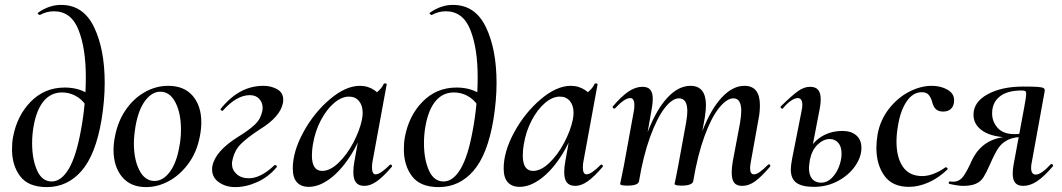

<svg xmlns="http://www.w3.org/2000/svg" viewBox="-20 -749 4333 783"><path d="M29 -140Q29 -168 33 -189Q49 -277 105.5 -334.5Q162 -392 244 -392Q307 -392 350 -359L330 -320Q313 -345 287.5 -358.5Q262 -372 233 -372Q188 -372 158.5 -337Q129 -302 117 -234Q111 -201 111 -165Q111 -100 131 -54.5Q151 -9 191 -9Q230 -9 260.5 -60.5Q291 -112 310 -218Q330 -324 330 -435Q330 -552 300 -627.5Q270 -703 200 -703Q170 -703 143 -688H142Q139 -688 135.5 -692Q132 -696 135 -697Q180 -729 229 -729Q320 -729 363.5 -638.5Q407 -548 407 -411Q407 -340 394 -260Q370 -118 312.5 -52Q255 14 171 14Q96 14 62.5 -30Q29 -74 29 -140Z M443 -138Q443 -165 449 -193Q460 -252 491.5 -299Q523 -346 569 -372.5Q615 -399 666 -399Q731 -399 766 -358Q801 -317 801 -250Q801 -223 795 -193Q783 -129 748.5 -82Q714 -35 668.5 -10.5Q623 14 576 14Q512 14 477.5 -28Q443 -70 443 -138ZM711 -149Q718 -183 718 -221Q718 -287 695.5 -331Q673 -375 634 -375Q600 -375 572.5 -339Q545 -303 533 -236Q526 -194 526 -165Q526 -98 548.5 -54.5Q571 -11 610 -11Q645 -11 672.5 -48Q700 -85 711 -149Z M845 -58Q845 -67 846 -71Q857 -132 951 -191Q998 -220 1021 -242.5Q1044 -265 1050 -298Q1051 -302 1051 -310Q1051 -331 1037 -346Q1023 -361 999 -361Q945 -361 889 -298Q889 -297 887 -297Q884 -297 881 -300Q878 -303 880 -305Q955 -399 1054 -399Q1086 -399 1110.5 -385Q1135 -371 1135 -343Q1135 -335 1134 -330Q1124 -273 1039 -221Q987 -187 961 -160.5Q935 -134 927 -91Q926 -88 926 -81Q926 -56 945 -39Q964 -22 995 -22Q1043 -22 1099 -75Q1100 -76 1102 -76Q1105 -76 1107.5 -73.5Q1110 -71 1109 -68Q1076 -28 1030 -7Q984 14 939 14Q901 14 873 -5.5Q845 -25 845 -58Z M1174 -62Q1174 -131 1217.5 -210.5Q1261 -290 1325.5 -344.5Q1390 -399 1448 -399Q1481 -399 1508 -380.5Q1535 -362 1538 -326L1484 -357Q1500 -359 1518 -373.5Q1536 -388 1545 -407Q1547 -409 1550 -409Q1553 -409 1555.5 -407.5Q1558 -406 1557 -405L1499 -89Q1497 -80 1497 -66Q1497 -38 1512 -38Q1531 -38 1570 -77Q1571 -78 1573 -78Q1576 -78 1578 -74.5Q1580 -71 1578 -69Q1545 -30 1518 -10.5Q1491 9 1466 9Q1443 9 1432 -4.5Q1421 -18 1421 -47Q1421 -68 1425 -89L1450 -229L1470 -246Q1445 -168 1406 -109Q1367 -50 1323.5 -18.5Q1280 13 1239 13Q1208 13 1191 -5.5Q1174 -24 1174 -62ZM1456 -261Q1459 -276 1459 -289Q1459 -319 1444 -337Q1429 -355 1403 -355Q1373 -355 1342.5 -329Q1312 -303 1288.5 -258.5Q1265 -214 1256 -160Q1252 -137 1252 -115Q1252 -52 1294 -52Q1326 -52 1360.5 -85Q1395 -118 1421 -167.5Q1447 -217 1456 -261Z M1627 -140Q1627 -168 1631 -189Q1647 -277 1703.5 -334.5Q1760 -392 1842 -392Q1905 -392 1948 -359L1928 -320Q1911 -345 1885.5 -358.5Q1860 -372 1831 -372Q1786 -372 1756.5 -337Q1727 -302 1715 -234Q1709 -201 1709 -165Q1709 -100 1729 -54.5Q1749 -9 1789 -9Q1828 -9 1858.5 -60.5Q1889 -112 1908 -218Q1928 -324 1928 -435Q1928 -552 1898 -627.5Q1868 -703 1798 -703Q1768 -703 1741 -688H1740Q1737 -688 1733.5 -692Q1730 -696 1733 -697Q1778 -729 1827 -729Q1918 -729 1961.5 -638.5Q2005 -548 2005 -411Q2005 -340 1992 -260Q1968 -118 1910.5 -52Q1853 14 1769 14Q1694 14 1660.5 -30Q1627 -74 1627 -140Z M2034 -62Q2034 -131 2077.5 -210.5Q2121 -290 2185.5 -344.5Q2250 -399 2308 -399Q2341 -399 2368 -380.5Q2395 -362 2398 -326L2344 -357Q2360 -359 2378 -373.5Q2396 -388 2405 -407Q2407 -409 2410 -409Q2413 -409 2415.5 -407.5Q2418 -406 2417 -405L2359 -89Q2357 -80 2357 -66Q2357 -38 2372 -38Q2391 -38 2430 -77Q2431 -78 2433 -78Q2436 -78 2438 -74.5Q2440 -71 2438 -69Q2405 -30 2378 -10.5Q2351 9 2326 9Q2303 9 2292 -4.5Q2281 -18 2281 -47Q2281 -68 2285 -89L2310 -229L2330 -246Q2305 -168 2266 -109Q2227 -50 2183.5 -18.5Q2140 13 2099 13Q2068 13 2051 -5.5Q2034 -24 2034 -62ZM2316 -261Q2319 -276 2319 -289Q2319 -319 2304 -337Q2289 -355 2263 -355Q2233 -355 2202.5 -329Q2172 -303 2148.5 -258.5Q2125 -214 2116 -160Q2112 -137 2112 -115Q2112 -52 2154 -52Q2186 -52 2220.5 -85Q2255 -118 2281 -167.5Q2307 -217 2316 -261Z M2964 -45Q2964 -66 2968 -89L2998 -248Q3003 -280 3003 -296Q3003 -348 2971 -348Q2944 -348 2912.5 -309Q2881 -270 2853 -193.5Q2825 -117 2807 -10L2792 -11Q2811 -130 2845.5 -217.5Q2880 -305 2924 -352Q2968 -399 3016 -399Q3079 -399 3079 -320Q3079 -292 3074 -267L3042 -89Q3039 -73 3039 -63Q3039 -38 3055 -38Q3065 -38 3079 -48Q3093 -58 3112 -77Q3114 -79 3116 -79Q3119 -79 3121 -75.5Q3123 -72 3120 -69Q3086 -29 3060 -10Q3034 9 3007 9Q2984 9 2974 -4Q2964 -17 2964 -45ZM2509 1 2514 -23 2524 -72 2565 -297Q2567 -306 2567 -321Q2567 -349 2550 -349Q2527 -349 2488 -307Q2487 -306 2485 -306Q2482 -306 2479.5 -309.5Q2477 -313 2480 -316Q2515 -357 2543.5 -376Q2572 -395 2600 -395Q2622 -395 2632 -383Q2642 -371 2642 -346Q2642 -326 2638 -306L2586 -10Q2583 8 2539 8Q2509 8 2509 1ZM2731 1 2736 -23Q2745 -68 2746 -74L2778 -249Q2783 -279 2783 -295Q2783 -348 2749 -348Q2721 -348 2690 -307.5Q2659 -267 2631 -190Q2603 -113 2586 -10L2570 -11Q2589 -128 2623.5 -216Q2658 -304 2702.5 -351.5Q2747 -399 2796 -399Q2859 -399 2859 -319Q2859 -300 2854 -268L2807 -10Q2806 -2 2794 3Q2782 8 2760 8Q2731 8 2731 1Z M3205 -58Q3205 -73 3210 -100L3249 -297Q3252 -311 3252 -321Q3252 -349 3233 -349Q3222 -349 3206 -338.5Q3190 -328 3173 -307Q3172 -306 3170 -306Q3166 -306 3164 -309.5Q3162 -313 3165 -316Q3210 -360 3234.5 -377.5Q3259 -395 3284 -395Q3306 -395 3316.5 -382.5Q3327 -370 3327 -344Q3327 -326 3323 -306L3283 -98Q3279 -72 3279 -64Q3279 -35 3292 -19.5Q3305 -4 3329 -4Q3353 -4 3372 -23Q3391 -42 3401.5 -69.5Q3412 -97 3412 -122Q3412 -151 3398.5 -166.5Q3385 -182 3364 -182Q3338 -182 3314.5 -159.5Q3291 -137 3283 -98L3268 -99Q3277 -152 3318 -183.5Q3359 -215 3416 -215Q3451 -215 3472 -197Q3493 -179 3493 -146Q3493 -109 3467.5 -72Q3442 -35 3397.5 -11Q3353 13 3299 13Q3251 13 3228 -3.5Q3205 -20 3205 -58Z M3554 -146Q3554 -170 3559 -202Q3570 -260 3605 -305Q3640 -350 3687 -374.5Q3734 -399 3780 -399Q3816 -399 3843.5 -383.5Q3871 -368 3871 -340Q3871 -319 3859.5 -306.5Q3848 -294 3826 -294Q3806 -294 3795.5 -305Q3785 -316 3781 -335Q3776 -352 3767 -362.5Q3758 -373 3739 -373Q3703 -373 3677.5 -335.5Q3652 -298 3642 -236Q3636 -202 3636 -171Q3636 -107 3662 -69Q3688 -31 3741 -31Q3765 -31 3790.5 -41.5Q3816 -52 3836 -67H3837Q3840 -67 3843 -64Q3846 -61 3844 -58Q3806 -22 3765.5 -4.5Q3725 13 3687 13Q3619 13 3586.5 -32.5Q3554 -78 3554 -146Z M3852 1Q3849 1 3849 -3Q3849 -9 3854 -9L3867 -8Q3893 -8 3909 -30.5Q3925 -53 3943 -94Q3989 -192 4105 -192L4110 -188Q4030 -188 3990 -213.5Q3950 -239 3950 -281Q3950 -333 4007.5 -364.5Q4065 -396 4153 -396Q4196 -396 4214 -394.5Q4232 -393 4237 -389Q4242 -385 4240 -375L4188 -89Q4185 -76 4185 -65Q4185 -37 4204 -37Q4226 -37 4265 -79Q4266 -80 4268 -80Q4272 -80 4274 -76.5Q4276 -73 4273 -70Q4238 -29 4209.5 -10Q4181 9 4153 9Q4131 9 4120.5 -3Q4110 -15 4110 -41Q4110 -60 4114 -80L4157 -312Q4165 -355 4165 -365Q4165 -375 4161 -377.5Q4157 -380 4147 -380Q4087 -380 4056.5 -355Q4026 -330 4026 -287Q4026 -252 4049 -227Q4072 -202 4117 -202Q4140 -202 4164 -208L4158 -191Q4116 -191 4091 -179Q4066 -167 4051 -144.5Q4036 -122 4017 -78Q4002 -44 3991 -26.5Q3980 -9 3960.5 0Q3941 9 3908 9Q3887 9 3852 1Z"/></svg>

Font: Cormorant Garamond SemiBold
Style: Italic
Weight: 600
Italic angle: -10°
Designer: Christian Thalmann (Catharsis Fonts)
Foundry: Catharsis Fonts
Version: Version 4.000